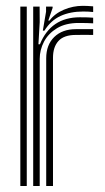

<svg xmlns="http://www.w3.org/2000/svg" viewBox="-20 -622 352 642"><path d="M123.2 -519.5 134 -583V-600H155.8L156 -595.8L141.5 -553.2H145.5Q162.8 -576.5 193.5 -589.5Q224.2 -602.5 256.8 -602.5Q271.2 -602.5 291.5 -600.8V-581.8Q276.2 -583.5 258.2 -583.5Q215.2 -583.5 182.8 -568.8Q150.2 -554 128.5 -519.5ZM91 0V-600H112.5L112.8 -548L108.5 -474H113.5Q150.2 -564.2 247 -564.2Q259.2 -564.2 272.1 -563.9Q285 -563.5 291.5 -562.8V-544Q284 -544.5 270.1 -544.9Q256.2 -545.2 243 -545.2Q199.8 -545.2 170.8 -527.8Q141.8 -510.2 127.2 -482.8Q112.8 -455.2 112.8 -425.2V0ZM48 0V-600H69.5V0ZM134.5 0V-427Q134.5 -472.2 161.5 -498.4Q188.5 -524.5 233.5 -524.5H291.5V-505.2Q278.2 -505.5 262.8 -505.4Q247.2 -505.2 233.5 -505.2Q194 -505.2 175.6 -485.1Q157.2 -465 157.2 -429V0Z"/></svg>

Font: Big Shoulders Inline Display
Style: Bold
Weight: 700
Designer: Patric King
Foundry: XO Type Co
Version: Version 1.000